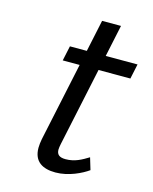

<svg xmlns="http://www.w3.org/2000/svg" viewBox="-100 -701 618 777"><g transform="rotate(15 208.5 -312.0)"><path d="M202.5 -500H131.7L118.3 -437.5H189.2L119.2 -108.3C116.7 -94.2 115 -82.5 115 -70.8C115 -12.5 153.3 8.3 206.7 8.3C261.7 8.3 315 -18.3 341.7 -37.5L326.7 -87.5C299.2 -70.8 271.7 -54.2 232.5 -54.2C205 -54.2 195 -65 195 -85C195 -91.7 196.7 -99.2 198.3 -108.3L268.3 -437.5H401.7L415 -500H281.7L310 -633.3H230.8Z"/></g></svg>

Font: BoonHome
Style: Book Oblique
Weight: 400
Italic angle: -12°
Designer: Sungsit Sawaiwan
Foundry: Sungsit Sawaiwan
Version: Version 0.2